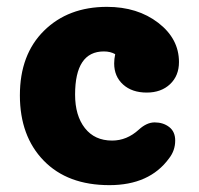

<svg xmlns="http://www.w3.org/2000/svg" viewBox="-20 -530 579 560"><path d="M431 -173Q456 -173 473.5 -159.5Q491 -146 491 -120Q491 -91 473 -68Q416 10 299 10Q177 10 107.5 -61.5Q38 -133 38 -252Q38 -371 108.5 -440.5Q179 -510 292 -510Q381 -510 441.5 -463.5Q502 -417 502 -349Q502 -309 476 -284.5Q450 -260 408 -260Q365 -260 339 -283.5Q313 -307 313 -345Q313 -358 316 -372Q302 -380 283 -380Q199 -380 199 -254Q199 -193 227.5 -156.5Q256 -120 307 -120Q350 -120 385 -152Q408 -173 431 -173Z"/></svg>

Font: Solway ExtraBold
Style: Regular
Weight: 800
Designer: Mariya V. Pigoulevskaya
Foundry: The Northern Block Ltd.
Version: Version 1.000;hotconv 1.0.109;makeotfexe 2.5.65596